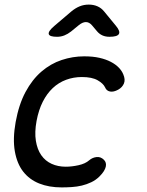

<svg xmlns="http://www.w3.org/2000/svg" viewBox="-20 -805 640 835"><path d="M48 -274Q62 -351 91 -405Q120 -459 160 -493.5Q200 -528 248 -544Q296 -560 346 -560Q384 -560 412.5 -553.5Q441 -547 462 -536Q483 -525 496.5 -511Q510 -497 516 -482Q526 -459 519 -442Q512 -425 494 -415Q474 -404 458.5 -407Q443 -410 437 -425Q429 -442 404.5 -456Q380 -470 336 -470Q300 -470 267.5 -458Q235 -446 209.5 -422Q184 -398 166 -362.5Q148 -327 139 -279Q130 -230 136 -192.5Q142 -155 159.5 -130Q177 -105 204.5 -92.5Q232 -80 266 -80Q292 -80 321.5 -86.5Q351 -93 368 -108Q382 -120 400 -122Q418 -124 432 -110Q438 -104 440 -96.5Q442 -89 440 -80Q438 -71 431.5 -60.5Q425 -50 413 -38Q397 -22 377 -12.5Q357 -3 336 2Q315 7 292.5 8.5Q270 10 248 10Q193 10 150.5 -7Q108 -24 81 -58.5Q54 -93 44.5 -147Q35 -201 48 -274ZM228 -645Q195 -645 192 -657Q189 -669 216 -692L290 -755Q308 -770 326.5 -777.5Q345 -785 366 -785Q387 -785 404 -777.5Q421 -770 433 -755L484 -693Q504 -669 497 -657Q490 -645 456 -645Q439 -645 425.5 -651Q412 -657 402 -669L380 -695Q368 -709 353.5 -709Q339 -709 322 -695L289 -668Q275 -657 260 -651Q245 -645 228 -645Z"/></svg>

Font: Maple Mono
Style: Italic
Weight: 400
Italic angle: -10°
Monospace: yes
Designer: subframe7536
Version: Version 7.300